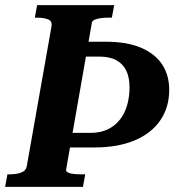

<svg xmlns="http://www.w3.org/2000/svg" viewBox="-42 -730 695 750"><path d="M317 -642 216 -66Q216 -60 224 -56Q232 -52 246 -50.5Q260 -49 273 -49H291L282 0H-22L-13 -49H-4Q22 -49 41 -56Q60 -63 63 -83L159 -626Q163 -647 146.5 -654Q130 -661 103 -661H94L103 -710H404L395 -661H379Q365 -661 351 -659Q337 -657 328 -653Q319 -649 317 -642ZM182 -154 191 -211H312Q351 -211 379.5 -225Q408 -239 427 -263.5Q446 -288 455 -320.5Q464 -353 464 -389Q464 -428 451 -454.5Q438 -481 412 -495Q386 -509 345 -509H236L248 -567H372Q454 -567 509 -543.5Q564 -520 591.5 -478Q619 -436 619 -379Q619 -310 583.5 -259Q548 -208 482.5 -181Q417 -154 327 -154Z"/></svg>

Font: Roboto Serif 72pt SemiCondensed SemiBold
Style: Italic
Weight: 600
Width: 4
Italic angle: -10°
Designer: Greg Gazdowicz
Foundry: Commercial Type
Version: Version 1.008